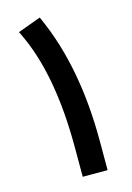

<svg xmlns="http://www.w3.org/2000/svg" viewBox="-107 -733 541 789"><g transform="rotate(-15 164.0 -339.0)"><path d="M147.1 -669Q250.4 -439.8 250.4 -123.4V-10.1V0H240.3H154.7H144.6V-10.1V-124.9Q144.6 -439.8 50.4 -631.7L45.3 -641.8L55.9 -645.8L134.5 -674.6L143.6 -677.6Z"/></g></svg>

Font: Vazir FD Medium
Style: Regular
Weight: 500
Foundry: DejaVu fonts team - Redesigned by Saber Rastikerdar
Version: Version 21.10;October 20, 2019;FontCreator 12.0.0.2547 64-bi